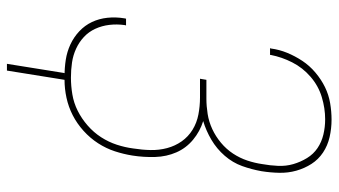

<svg xmlns="http://www.w3.org/2000/svg" viewBox="-226 -556 953 540"><g transform="rotate(90 250.0 -286.5)"><path d="M160 170 186 8H195Q171 8 148.5 4.5Q126 1 105.5 -8.5Q85 -18 68.5 -33.5Q52 -49 42.5 -69Q33 -89 30.5 -112.5Q28 -136 32 -160L33 -165H52L51 -161Q48 -139 50.5 -118Q53 -97 61.5 -78.5Q70 -60 84.5 -46.5Q99 -33 117.5 -24.5Q136 -16 156.5 -13Q177 -10 199 -10Q222 -10 246 -14Q270 -18 292 -29Q314 -40 333.5 -57Q353 -74 366.5 -95Q380 -116 387.5 -139Q395 -162 398 -185Q402 -210 402.5 -234Q403 -258 397 -280.5Q391 -303 378 -321.5Q365 -340 345.5 -352Q326 -364 302.5 -368.5Q279 -373 255 -373H202L205 -391H258Q279 -391 301 -394.5Q323 -398 343.5 -407.5Q364 -417 382 -432Q400 -447 412.5 -466Q425 -485 432 -506Q439 -527 442 -548Q446 -570 447 -592.5Q448 -615 442 -635.5Q436 -656 425 -674Q414 -692 397 -703.5Q380 -715 359 -720Q338 -725 316 -725Q285 -725 253.5 -715.5Q222 -706 196.5 -684Q171 -662 156 -632.5Q141 -603 135 -572V-570H116L117 -573Q120 -596 129 -618Q138 -640 151.5 -660.5Q165 -681 184.5 -697.5Q204 -714 225.5 -724.5Q247 -735 270.5 -739Q294 -743 317 -743Q342 -743 366 -737.5Q390 -732 409.5 -719Q429 -706 441.5 -686.5Q454 -667 460.5 -644Q467 -621 466.5 -596Q466 -571 462 -546Q457 -518 447.5 -491.5Q438 -465 418.5 -442.5Q399 -420 373.5 -405Q348 -390 321 -382Q350 -373 373.5 -353.5Q397 -334 409 -306.5Q421 -279 422 -247Q423 -215 418 -183Q414 -158 406 -133.5Q398 -109 383.5 -86.5Q369 -64 348.5 -45.5Q328 -27 304.5 -15Q281 -3 255.5 2.5Q230 8 205 8L179 170Z"/></g></svg>

Font: Iosevka Thin
Style: Italic
Weight: 100
Italic angle: -9°
Monospace: yes
Designer: Belleve Invis
Foundry: Belleve Invis
Version: Version 32.5.0; ttfautohint (v1.8.4)